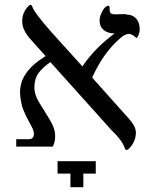

<svg xmlns="http://www.w3.org/2000/svg" viewBox="-20 -612 640 804"><path d="M508 -553 509 -551Q535 -551 550 -534.5Q565 -518 565 -490Q565 -468 552 -452Q534 -470 519 -470Q502 -470 480 -449Q411 -388 366 -287L518 -117Q549 -83 549 -57Q549 -23 526 4Q516 16 510 16Q505 16 504 12Q494 -22 445 -69L191 -352Q158 -329 141 -305.5Q124 -282 124 -245Q124 -224 135 -199Q142 -185 168 -144Q194 -103 200 -89Q211 -64 211 -43Q211 -17 201 2H48V-29H100Q122 -29 122 -52Q122 -64 113 -81Q112 -82 102.5 -100.5Q93 -119 90.5 -123.5Q88 -128 81 -144.5Q74 -161 71.5 -171Q69 -181 66.5 -196Q64 -211 64 -226Q64 -302 145 -360L171 -377L103 -453Q73 -489 73 -523Q73 -556 94 -581Q103 -592 108 -592Q113 -592 116 -582Q123 -560 194 -479L325 -334Q378 -412 460 -472Q432 -472 414.5 -486Q397 -500 397 -526Q397 -544 409 -566Q421 -588 435 -588Q439 -588 439 -574Q439 -561 444 -556.5Q449 -552 463 -552ZM275 172V115H221V63H381V115H329V172Z"/></svg>

Font: Libra Serif Modern
Style: Regular
Weight: 400
Designer: Stefan Peev, Context Ltd
Foundry: Stefan Peev, Context Ltd
Version: Version 1.000